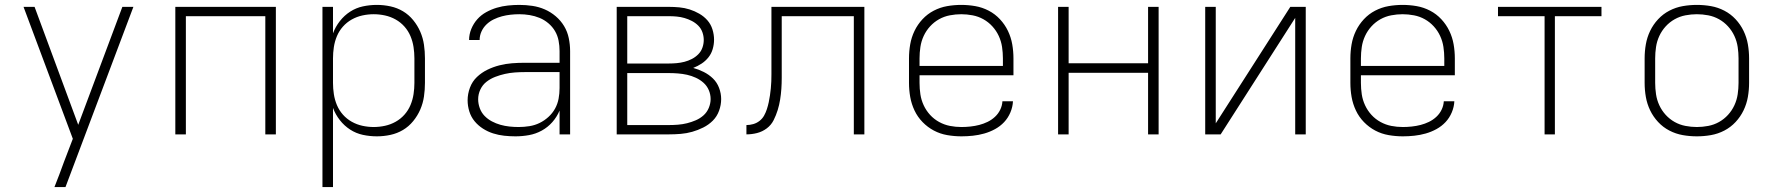

<svg xmlns="http://www.w3.org/2000/svg" viewBox="-20 -548 7240 783"><path d="M202 215Q212 189 222 163.5Q232 138 241 112L277 18L76 -520H121L299 -39L479 -520H524L247 215Z M695 0V-520H1105V0H1062V-482H738V0Z M1295 215V-520H1338V-412Q1348 -439 1366 -462Q1384 -485 1408 -500.5Q1432 -516 1460 -522Q1488 -528 1517 -528Q1545 -528 1572.5 -522Q1600 -516 1623.5 -502Q1647 -488 1665 -466Q1683 -444 1694 -418.5Q1705 -393 1709 -365.5Q1713 -338 1713 -310V-210Q1713 -182 1709 -154.5Q1705 -127 1694 -101.5Q1683 -76 1665 -54Q1647 -32 1623.5 -18Q1600 -4 1572.5 2Q1545 8 1517 8Q1488 8 1460 2Q1432 -4 1408 -19.5Q1384 -35 1366 -58Q1348 -81 1338 -108V215ZM1504 -30Q1527 -30 1550 -35Q1573 -40 1593.5 -51.5Q1614 -63 1629.5 -80.5Q1645 -98 1654 -119.5Q1663 -141 1666.5 -164Q1670 -187 1670 -210V-310Q1670 -333 1666.5 -356Q1663 -379 1654 -400.5Q1645 -422 1629.5 -439.5Q1614 -457 1593.5 -468.5Q1573 -480 1550 -485Q1527 -490 1504 -490Q1481 -490 1458 -485Q1435 -480 1414.5 -468.5Q1394 -457 1378.5 -439.5Q1363 -422 1354 -400.5Q1345 -379 1341.5 -356Q1338 -333 1338 -310V-210Q1338 -187 1341.5 -164Q1345 -141 1354 -119.5Q1363 -98 1378.5 -80.5Q1394 -63 1414.5 -51.5Q1435 -40 1458 -35Q1481 -30 1504 -30Z M2082 8Q2059 8 2036 5.5Q2013 3 1991 -4Q1969 -11 1949.5 -23.5Q1930 -36 1915.5 -53.5Q1901 -71 1894 -93.5Q1887 -116 1887 -139Q1887 -165 1896.5 -190.5Q1906 -216 1925 -234Q1944 -252 1967.5 -263.5Q1991 -275 2016.5 -281.5Q2042 -288 2068 -290Q2094 -292 2120 -292H2262V-340Q2262 -361 2258 -382Q2254 -403 2243.5 -421Q2233 -439 2216.5 -453Q2200 -467 2180.5 -475Q2161 -483 2140 -486.5Q2119 -490 2098 -490Q2080 -490 2062 -488Q2044 -486 2027 -481.5Q2010 -477 1993.5 -469Q1977 -461 1964 -448.5Q1951 -436 1943.5 -419.5Q1936 -403 1936 -385H1893Q1893 -408 1902 -430Q1911 -452 1926.5 -469.5Q1942 -487 1963 -498.5Q1984 -510 2006 -516.5Q2028 -523 2051.5 -525.5Q2075 -528 2098 -528Q2125 -528 2151.5 -524Q2178 -520 2202 -509.5Q2226 -499 2246.5 -481.5Q2267 -464 2280.5 -441.5Q2294 -419 2299.5 -392.5Q2305 -366 2305 -340V0H2262V-97Q2251 -71 2232.5 -50Q2214 -29 2189.5 -15.5Q2165 -2 2137.5 3Q2110 8 2082 8ZM2095 -30Q2117 -30 2139 -33.5Q2161 -37 2180.5 -46.5Q2200 -56 2216.5 -71Q2233 -86 2243.5 -105Q2254 -124 2258 -145.5Q2262 -167 2262 -189V-254H2120Q2100 -254 2079.5 -252.5Q2059 -251 2039 -246.5Q2019 -242 1999.5 -234.5Q1980 -227 1964 -214.5Q1948 -202 1939 -183Q1930 -164 1930 -143Q1930 -125 1936.5 -107Q1943 -89 1956 -75.5Q1969 -62 1986 -53Q2003 -44 2021 -39Q2039 -34 2057.5 -32Q2076 -30 2095 -30Z M2495 0V-520H2708Q2729 -520 2750.5 -518Q2772 -516 2792.5 -509.5Q2813 -503 2832 -492Q2851 -481 2865 -465Q2879 -449 2885.5 -428Q2892 -407 2892 -386Q2892 -367 2886.5 -348Q2881 -329 2869 -314Q2857 -299 2841 -288.5Q2825 -278 2807 -271Q2829 -265 2850 -254.5Q2871 -244 2887.5 -228Q2904 -212 2912.5 -189.5Q2921 -167 2921 -144Q2921 -120 2912.5 -96.5Q2904 -73 2887 -56Q2870 -39 2848 -28Q2826 -17 2803 -10.5Q2780 -4 2756 -2Q2732 0 2708 0ZM2538 -289H2708Q2724 -289 2740 -290.5Q2756 -292 2771.5 -296Q2787 -300 2801.5 -307.5Q2816 -315 2827.5 -326.5Q2839 -338 2844.5 -353.5Q2850 -369 2850 -385Q2850 -401 2844.5 -416.5Q2839 -432 2827.5 -443.5Q2816 -455 2801.5 -462.5Q2787 -470 2771.5 -474.5Q2756 -479 2740 -480.5Q2724 -482 2708 -482H2538ZM2538 -38H2708Q2726 -38 2745 -39.5Q2764 -41 2782 -45.5Q2800 -50 2817.5 -57.5Q2835 -65 2849 -77.5Q2863 -90 2870.5 -108Q2878 -126 2878 -144Q2878 -163 2870.5 -180.5Q2863 -198 2849 -210.5Q2835 -223 2817.5 -231Q2800 -239 2782 -243Q2764 -247 2745 -248.5Q2726 -250 2708 -250H2538Z M3462 0V-482H3168V-275Q3168 -253 3168 -230.5Q3168 -208 3166.5 -186Q3165 -164 3161.5 -142Q3158 -120 3151.5 -99Q3145 -78 3135 -58Q3125 -38 3107 -24.5Q3089 -11 3067.5 -5.5Q3046 0 3024 0V-38Q3038 -38 3052 -42Q3066 -46 3077.5 -55Q3089 -64 3096 -76.5Q3103 -89 3107.5 -103Q3112 -117 3115 -131Q3118 -145 3120 -159Q3122 -173 3123.5 -187.5Q3125 -202 3125.5 -216.5Q3126 -231 3126 -245Q3126 -259 3126 -274V-520H3505V0Z M3901 8Q3872 8 3843 3Q3814 -2 3788.5 -15.5Q3763 -29 3742.5 -50Q3722 -71 3709.5 -97.5Q3697 -124 3692 -152.5Q3687 -181 3687 -210V-310Q3687 -339 3692 -367.5Q3697 -396 3709.5 -422Q3722 -448 3742 -469.5Q3762 -491 3788 -504.5Q3814 -518 3842.5 -523Q3871 -528 3900 -528Q3929 -528 3957.5 -523Q3986 -518 4012 -504.5Q4038 -491 4058 -469.5Q4078 -448 4090.5 -422Q4103 -396 4108 -367.5Q4113 -339 4113 -310V-241H3730V-210Q3730 -186 3733.5 -163Q3737 -140 3747 -118.5Q3757 -97 3773 -79.5Q3789 -62 3810 -50.5Q3831 -39 3854 -34.5Q3877 -30 3901 -30Q3919 -30 3937.5 -32Q3956 -34 3973.5 -38.5Q3991 -43 4007.5 -51Q4024 -59 4037.5 -71.5Q4051 -84 4059 -100.5Q4067 -117 4068 -135H4111Q4110 -112 4100.5 -89.5Q4091 -67 4075 -50Q4059 -33 4038 -21.5Q4017 -10 3994 -3.5Q3971 3 3947.5 5.5Q3924 8 3901 8ZM3730 -279H4070V-310Q4070 -333 4066.5 -356.5Q4063 -380 4053 -401.5Q4043 -423 4027 -440.5Q4011 -458 3990.5 -469.5Q3970 -481 3946.5 -485.5Q3923 -490 3900 -490Q3877 -490 3853.5 -485.5Q3830 -481 3809.5 -469.5Q3789 -458 3773 -440.5Q3757 -423 3747 -401.5Q3737 -380 3733.5 -356.5Q3730 -333 3730 -310Z M4295 0V-520H4338V-290H4662V-520H4705V0H4662V-251H4338V0Z M4895 0V-520H4938V-45L5242 -520H5305V0H5262V-475L4958 0Z M5701 8Q5672 8 5643 3Q5614 -2 5588.5 -15.5Q5563 -29 5542.5 -50Q5522 -71 5509.5 -97.5Q5497 -124 5492 -152.5Q5487 -181 5487 -210V-310Q5487 -339 5492 -367.5Q5497 -396 5509.5 -422Q5522 -448 5542 -469.5Q5562 -491 5588 -504.5Q5614 -518 5642.5 -523Q5671 -528 5700 -528Q5729 -528 5757.5 -523Q5786 -518 5812 -504.5Q5838 -491 5858 -469.5Q5878 -448 5890.5 -422Q5903 -396 5908 -367.5Q5913 -339 5913 -310V-241H5530V-210Q5530 -186 5533.5 -163Q5537 -140 5547 -118.5Q5557 -97 5573 -79.5Q5589 -62 5610 -50.5Q5631 -39 5654 -34.5Q5677 -30 5701 -30Q5719 -30 5737.5 -32Q5756 -34 5773.5 -38.5Q5791 -43 5807.5 -51Q5824 -59 5837.5 -71.5Q5851 -84 5859 -100.5Q5867 -117 5868 -135H5911Q5910 -112 5900.5 -89.5Q5891 -67 5875 -50Q5859 -33 5838 -21.5Q5817 -10 5794 -3.5Q5771 3 5747.5 5.5Q5724 8 5701 8ZM5530 -279H5870V-310Q5870 -333 5866.5 -356.5Q5863 -380 5853 -401.5Q5843 -423 5827 -440.5Q5811 -458 5790.5 -469.5Q5770 -481 5746.5 -485.5Q5723 -490 5700 -490Q5677 -490 5653.5 -485.5Q5630 -481 5609.5 -469.5Q5589 -458 5573 -440.5Q5557 -423 5547 -401.5Q5537 -380 5533.5 -356.5Q5530 -333 5530 -310Z M6279 0V-482H6089V-520H6511V-482H6321V0Z M6900 8Q6871 8 6842.5 3Q6814 -2 6788 -15.5Q6762 -29 6742 -50.5Q6722 -72 6709.5 -98Q6697 -124 6692 -152.5Q6687 -181 6687 -210V-310Q6687 -339 6692 -367.5Q6697 -396 6709.5 -422Q6722 -448 6742 -469.5Q6762 -491 6788 -504.5Q6814 -518 6842.5 -523Q6871 -528 6900 -528Q6929 -528 6957.5 -523Q6986 -518 7012 -504.5Q7038 -491 7058 -469.5Q7078 -448 7090.5 -422Q7103 -396 7108 -367.5Q7113 -339 7113 -310V-210Q7113 -181 7108 -152.5Q7103 -124 7090.5 -98Q7078 -72 7058 -50.5Q7038 -29 7012 -15.5Q6986 -2 6957.5 3Q6929 8 6900 8ZM6900 -30Q6923 -30 6946.5 -34.5Q6970 -39 6990.5 -50.5Q7011 -62 7027 -79.5Q7043 -97 7053 -118.5Q7063 -140 7066.5 -163.5Q7070 -187 7070 -210V-310Q7070 -333 7066.5 -356.5Q7063 -380 7053 -401.5Q7043 -423 7027 -440.5Q7011 -458 6990.5 -469.5Q6970 -481 6946.5 -485.5Q6923 -490 6900 -490Q6877 -490 6853.5 -485.5Q6830 -481 6809.5 -469.5Q6789 -458 6773 -440.5Q6757 -423 6747 -401.5Q6737 -380 6733.5 -356.5Q6730 -333 6730 -310V-210Q6730 -187 6733.5 -163.5Q6737 -140 6747 -118.5Q6757 -97 6773 -79.5Q6789 -62 6809.5 -50.5Q6830 -39 6853.5 -34.5Q6877 -30 6900 -30Z"/></svg>

Font: Iosevka Aile Extralight
Style: Regular
Weight: 200
Designer: Belleve Invis
Foundry: Belleve Invis
Version: Version 31.1.0; ttfautohint (v1.8.4)